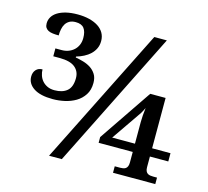

<svg xmlns="http://www.w3.org/2000/svg" viewBox="-104 -845 1048 966"><g transform="rotate(15 420.0 -362.0)"><path d="M173.8 -279.8Q108.4 -279.8 74.2 -302.5Q40 -325.2 40 -361.8Q40 -383.8 52.5 -397.5Q64.9 -411.1 85.9 -411.1Q85.9 -395.5 91.1 -380.1Q96.2 -364.7 106.7 -352.5Q117.2 -340.3 133.1 -332.8Q148.9 -325.2 170.9 -325.2Q212.4 -325.2 236.1 -345.5Q259.8 -365.7 259.8 -412.1Q259.8 -447.3 234.4 -468Q209 -488.8 153.8 -488.8H121.1V-529.8H153.8Q172.9 -529.8 189 -535.9Q205.1 -542 217.3 -553.2Q229.5 -564.5 236.3 -580.3Q243.2 -596.2 243.2 -616.2Q243.2 -649.4 230 -666.7Q216.8 -684.1 186 -684.1Q167 -684.1 154.3 -677Q141.6 -669.9 134 -658Q126.5 -646 123.3 -630.1Q120.1 -614.3 120.1 -597.2Q103 -597.2 89.1 -598.9Q75.2 -600.6 65.7 -605.5Q56.2 -610.4 51 -618.7Q45.9 -627 45.9 -640.1Q45.9 -658.2 54.9 -673.6Q64 -689 81.8 -700.2Q99.6 -711.4 125.7 -717.8Q151.9 -724.1 186 -724.1Q219.2 -724.1 246.6 -717.3Q273.9 -710.4 293.5 -697.8Q313 -685.1 323.5 -666.7Q334 -648.4 334 -625Q334 -603 325.7 -585.7Q317.4 -568.4 303.5 -555.2Q289.6 -542 271 -532.5Q252.4 -522.9 231.9 -517.1V-512.2Q252 -508.8 272.9 -502.7Q293.9 -496.6 311.3 -485.4Q328.6 -474.1 339.8 -456.3Q351.1 -438.5 351.1 -411.1Q351.1 -374.5 334.7 -349.4Q318.4 -324.2 292.5 -308.8Q266.6 -293.5 235.4 -286.6Q204.1 -279.8 173.8 -279.8ZM296.4 0H230L586.9 -713.9H652.3ZM721.2 -127.4V-72.3Q721.2 -59.6 724.6 -52Q728 -44.4 733.9 -40.5Q739.7 -36.6 747.3 -35.4Q754.9 -34.2 763.2 -34.2H783.2V-0.5H563V-34.2H590.8Q599.1 -34.2 606.4 -35.4Q613.8 -36.6 619.4 -40.5Q625 -44.4 628.4 -52Q631.8 -59.6 631.8 -72.3V-127.4H454.1V-157.2L641.1 -432.6H721.2V-170.4H816.9V-127.4ZM631.8 -283.2Q631.8 -298.8 633.3 -318.8Q634.8 -338.9 637.2 -357.4Q633.3 -349.1 628.9 -340.8Q624.5 -332.5 622.1 -328.6L513.2 -170.4H631.8Z"/></g></svg>

Font: Droid-TTFautohint Serif
Style: Regular
Weight: 400
Foundry: Ascender Corporation
Version: Version 1.00; ttfautohint (v1.00rc1.4-1a1c-dirty) -l 8 -r 50